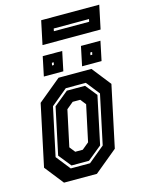

<svg xmlns="http://www.w3.org/2000/svg" viewBox="-127 -932 767 1009"><g transform="rotate(-15 257.0 -428.0)"><path d="M93 0 12 -103 83 -437 208 -540H387L468 -437L397 -103L272 0ZM146.5 -63H251.5L340 -136L397 -404L339.5 -477H230.5L141 -403L85 -141ZM154.5 -77 100 -145 154 -399 232.5 -463H331.5L382 -400L327 -140L249.5 -77ZM192 -141.5H233L270 -172L312 -368L288 -398.5H247L210 -368L168 -172ZM343 -566 365 -671H471L449 -566ZM135 -566 157 -671H263L241 -566ZM191.5 -611H201.5L204.5 -625H194.5ZM400.5 -611H410.5L413.5 -625H403.5ZM171 -727.5 198 -855.5H514L487 -727.5ZM247.5 -782.5H439.5L442.5 -796.5H250.5Z"/></g></svg>

Font: Tourney Condensed Regular
Style: Bold Italic
Weight: 700
Width: 3
Italic angle: -12°
Designer: Tyler Finck
Foundry: Etcetera Type Co
Version: Version 1.010; ttfautohint (v1.8.3)